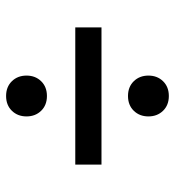

<svg xmlns="http://www.w3.org/2000/svg" viewBox="8 -672 574 630"><g transform="rotate(90 295.0 -357.0)"><path d="M70 -403H520V-317H70ZM295 -490Q265 -490 246.5 -509Q228 -528 228 -557Q228 -586 246.5 -605Q265 -624 295 -624Q325 -624 343.5 -605Q362 -586 362 -557Q362 -528 343.5 -509Q325 -490 295 -490ZM295 -90Q265 -90 246.5 -109Q228 -128 228 -157Q228 -186 246.5 -205Q265 -224 295 -224Q325 -224 343.5 -205Q362 -186 362 -157Q362 -128 343.5 -109Q325 -90 295 -90Z"/></g></svg>

Font: PT Root UI Medium
Style: Regular
Weight: 500
Designer: Vitaly Kuzmin
Foundry: ParaType Ltd.
Version: Version 2.001G